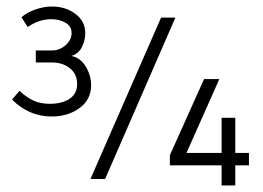

<svg xmlns="http://www.w3.org/2000/svg" viewBox="-20 -551 807 590"><path d="M17 -245 40 -272Q61 -252 82.5 -242Q104 -232 133 -232Q171 -232 194 -247.5Q217 -263 217 -293Q217 -324 194.5 -341.5Q172 -359 141 -359H90V-396H140Q163 -396 181.5 -412Q200 -428 200 -450Q200 -470 181.5 -481Q163 -492 138 -492Q100 -492 65 -468L46 -498Q63 -513 89 -522Q115 -531 140 -531Q181 -531 211.5 -508.5Q242 -486 242 -449Q242 -428 232 -407Q222 -386 199 -379Q227 -374 243.5 -346.5Q260 -319 260 -289Q260 -245 224.5 -219Q189 -193 139 -193Q69 -193 17 -245ZM475 -497H519L303 -1H258ZM661 -43H502V-74L607 -308H654L553 -81H661V-189H703V-81H745V-43H703V19H661Z"/></svg>

Font: Bellota Light
Style: Regular
Weight: 300
Designer: Kemie Guaida
Foundry: Kemie Guaida
Version: Version 4.001